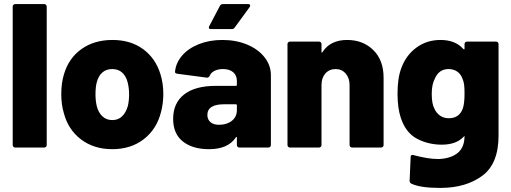

<svg xmlns="http://www.w3.org/2000/svg" viewBox="-20 -720 2494 937"><path d="M54 0Q49 0 45.5 -3.5Q42 -7 42 -12V-688Q42 -693 45.5 -696.5Q49 -700 54 -700H196Q201 -700 204.5 -696.5Q208 -693 208 -688V-12Q208 -7 204.5 -3.5Q201 0 196 0Z M528 8Q438 8 375 -40Q312 -88 291 -170Q279 -211 279 -260Q279 -315 292 -357Q315 -436 377.5 -480.5Q440 -525 529 -525Q617 -525 678 -480.5Q739 -436 763 -358Q777 -313 777 -262Q777 -216 766 -174Q745 -90 682 -41Q619 8 528 8ZM528 -134Q557 -134 576 -152.5Q595 -171 604 -203Q610 -229 610 -260Q610 -290 603 -318Q595 -349 576 -366Q557 -383 528 -383Q470 -383 452 -318Q446 -294 446 -260Q446 -229 452 -203Q460 -171 479.5 -152.5Q499 -134 528 -134Z M1065 -525Q1132 -525 1186 -502.5Q1240 -480 1271 -440.5Q1302 -401 1302 -353V-12Q1302 -7 1298.5 -3.5Q1295 0 1290 0H1148Q1143 0 1139.5 -3.5Q1136 -7 1136 -12V-47Q1136 -51 1135 -51.5Q1134 -52 1134 -52Q1132 -52 1130 -48Q1092 8 1000 8Q920 8 872.5 -29.5Q825 -67 825 -140Q825 -217 878.5 -259Q932 -301 1034 -301H1131Q1136 -301 1136 -306V-325Q1136 -352 1118 -367.5Q1100 -383 1068 -383Q1044 -383 1026.5 -374Q1009 -365 1004 -351Q999 -341 991 -341Q991 -341 990 -341L846 -360Q834 -362 834 -369Q838 -413 868.5 -448.5Q899 -484 950.5 -504.5Q1002 -525 1065 -525ZM1049 -111Q1087 -111 1111.5 -130.5Q1136 -150 1136 -182V-206Q1136 -211 1131 -211H1071Q1033 -211 1012.5 -198Q992 -185 992 -159Q992 -137 1007 -124Q1022 -111 1049 -111ZM1009 -578Q1002 -578 1000.5 -581Q999 -584 999 -586Q999 -588 1001 -592L1053 -691Q1057 -700 1068 -700H1191Q1201 -700 1201 -693Q1201 -690 1198 -685L1125 -585Q1120 -578 1111 -578Z M1674 -525Q1752 -525 1802 -475.5Q1852 -426 1852 -341V-12Q1852 -7 1848.5 -3.5Q1845 0 1840 0H1698Q1693 0 1689.5 -3.5Q1686 -7 1686 -12V-305Q1686 -339 1667 -361Q1648 -383 1618 -383Q1587 -383 1568 -361.5Q1549 -340 1549 -305V-12Q1549 -7 1545.5 -3.5Q1542 0 1537 0H1395Q1390 0 1386.5 -3.5Q1383 -7 1383 -12V-505Q1383 -510 1386.5 -513.5Q1390 -517 1395 -517H1537Q1542 -517 1545.5 -513.5Q1549 -510 1549 -505V-468Q1549 -464 1550 -463.5Q1551 -463 1551 -463Q1552 -463 1554 -466Q1592 -525 1674 -525Z M2247 -505Q2247 -510 2250.5 -513.5Q2254 -517 2259 -517H2401Q2406 -517 2409.5 -513.5Q2413 -510 2413 -505V-58Q2413 79 2334 137.5Q2255 196 2134 197Q2130 197 2125 197Q2033 197 1989 177Q1980 173 1979 164L1984 47Q1984 40 1987 38Q1990 36 1993 36Q1995 36 1998 37Q2070 56 2116 56Q2120 56 2124 56Q2181 53 2214 26Q2247 -1 2247 -57L2240 -50Q2204 -14 2136 -14Q2070 -14 2015 -43Q1960 -72 1936 -145Q1920 -193 1920 -263Q1920 -340 1939 -389Q1962 -451 2012.5 -488Q2063 -525 2130 -525Q2202 -525 2241 -481Q2243 -479 2244 -479Q2245 -479 2246 -479.5Q2247 -480 2247 -483ZM2238 -189Q2247 -212 2247 -264Q2247 -291 2245 -306.5Q2243 -322 2237 -336Q2229 -358 2211.5 -370.5Q2194 -383 2169 -383Q2122 -383 2102 -336Q2087 -308 2087 -262Q2087 -213 2100 -190Q2109 -169 2127 -156Q2145 -143 2170 -143Q2221 -143 2238 -189Z"/></svg>

Font: LinhAnh ExtBd
Style: Regular
Weight: 800
Designer: Jeremy Tribby
Foundry: Tribby Type
Version: Version 1.408